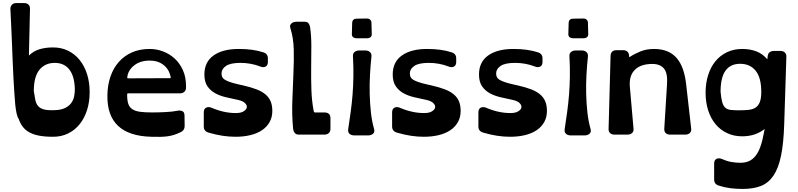

<svg xmlns="http://www.w3.org/2000/svg" viewBox="-20 -880 5218 1255"><path d="M169 -517Q200 -547 239.5 -558.5Q279 -570 327 -570Q381 -570 425 -548.5Q469 -527 500.5 -488Q532 -449 549 -395.5Q566 -342 566 -278Q566 -214 549 -160.5Q532 -107 500.5 -68Q469 -29 425 -7.5Q381 14 327 14Q273 14 234.5 6.5Q196 -1 170 -16Q144 -31 128 -52.5Q112 -74 102 -103Q94 -114 88.5 -138.5Q83 -163 79.5 -198Q76 -233 73.5 -276.5Q71 -320 68 -368Q65 -419 63 -475.5Q61 -532 58.5 -589.5Q56 -647 53.5 -705.5Q51 -764 48 -820Q47 -837 57.5 -848.5Q68 -860 87 -860H137Q157 -860 167 -849Q177 -838 176 -821ZM338 -469Q275 -469 238 -424Q201 -379 201 -285Q206 -250 211 -226Q216 -202 229.5 -186.5Q243 -171 268 -164.5Q293 -158 338 -160Q377 -161 403 -173Q429 -185 444 -204.5Q459 -224 464.5 -249.5Q470 -275 469 -303Q466 -385 432 -427Q398 -469 338 -469Z M820 -270Q815 -270 813 -268.5Q811 -267 811 -261Q811 -224 818.5 -201.5Q826 -179 844.5 -166.5Q863 -154 894 -149.5Q925 -145 973 -145Q1018 -145 1064 -147.5Q1110 -150 1139 -156Q1155 -160 1170.5 -154Q1186 -148 1186 -125L1187 -56Q1187 -28 1161 -16Q1138 -5 1117.5 1.5Q1097 8 1075 11Q1053 14 1027.5 14.5Q1002 15 970 14Q677 7 682 -258Q683 -324 702 -379.5Q721 -435 756.5 -475Q792 -515 842.5 -537.5Q893 -560 959 -560Q1003 -560 1045.5 -544Q1088 -528 1121.5 -497.5Q1155 -467 1175.5 -421.5Q1196 -376 1196 -317V-308Q1196 -291 1185.5 -280.5Q1175 -270 1157 -270ZM959 -484Q897 -484 857.5 -453Q818 -422 812 -377Q811 -371 813 -369.5Q815 -368 820 -368L1089 -369Q1094 -369 1095.5 -370Q1097 -371 1095 -378Q1086 -426 1049.5 -455Q1013 -484 959 -484Z M1519 14Q1478 14 1435 7.5Q1392 1 1344 -13Q1312 -22 1312 -53V-146Q1312 -168 1327 -176Q1342 -184 1362 -176Q1443 -141 1521 -141Q1554 -141 1572 -152Q1590 -163 1593 -177Q1596 -191 1582 -205.5Q1568 -220 1536 -227Q1498 -235 1458.5 -244Q1419 -253 1387.5 -270Q1356 -287 1336 -316Q1316 -345 1316 -393Q1316 -475 1376 -517.5Q1436 -560 1541 -560Q1634 -560 1701 -538Q1731 -529 1731 -498V-475Q1731 -453 1716.5 -445Q1702 -437 1682 -445Q1620 -469 1552 -469Q1486 -469 1457 -449Q1428 -429 1428 -400Q1428 -388 1432 -378Q1436 -368 1448 -360Q1460 -352 1482.5 -344Q1505 -336 1541 -328L1572 -321Q1620 -310 1655.5 -296.5Q1691 -283 1714.5 -263.5Q1738 -244 1749 -217.5Q1760 -191 1760 -155Q1760 -114 1742.5 -82.5Q1725 -51 1693.5 -29.5Q1662 -8 1617.5 3Q1573 14 1519 14Z M1935 0Q1915 0 1906.5 -11Q1898 -22 1896 -37Q1887 -134 1891 -225Q1895 -316 1898 -401Q1902 -486 1900 -559.5Q1898 -633 1878 -696Q1874 -708 1877.5 -716Q1881 -724 1887.5 -729Q1894 -734 1902.5 -736Q1911 -738 1917 -738H1969Q1990 -738 1997.5 -726.5Q2005 -715 2007 -702Q2015 -648 2015 -580.5Q2015 -513 2014 -438Q2013 -363 2015.5 -291.5Q2018 -220 2030 -157Q2031 -152 2032.5 -148.5Q2034 -145 2039 -145H2100Q2140 -145 2140 -107V-37Q2140 -20 2129 -10Q2118 0 2100 0Z M2310 -630Q2296 -630 2287.5 -637.5Q2279 -645 2280 -659L2282 -730Q2283 -758 2312 -758L2378 -759Q2392 -759 2400 -751Q2408 -743 2408 -731L2410 -659Q2411 -645 2402.5 -637.5Q2394 -630 2380 -630ZM2295 5Q2277 5 2265 -5Q2253 -15 2256 -36Q2265 -95 2272.5 -150Q2280 -205 2284.5 -261.5Q2289 -318 2290 -379.5Q2291 -441 2287 -514Q2286 -531 2298 -540.5Q2310 -550 2327 -550H2369Q2387 -550 2398.5 -539.5Q2410 -529 2408 -510Q2402 -456 2398.5 -393Q2395 -330 2396.5 -267Q2398 -204 2404.5 -145Q2411 -86 2425 -38Q2431 -16 2418 -5.5Q2405 5 2388 5Z M2750 14Q2709 14 2666 7.5Q2623 1 2575 -13Q2543 -22 2543 -53V-146Q2543 -168 2558 -176Q2573 -184 2593 -176Q2674 -141 2752 -141Q2785 -141 2803 -152Q2821 -163 2824 -177Q2827 -191 2813 -205.5Q2799 -220 2767 -227Q2729 -235 2689.5 -244Q2650 -253 2618.5 -270Q2587 -287 2567 -316Q2547 -345 2547 -393Q2547 -475 2607 -517.5Q2667 -560 2772 -560Q2865 -560 2932 -538Q2962 -529 2962 -498V-475Q2962 -453 2947.5 -445Q2933 -437 2913 -445Q2851 -469 2783 -469Q2717 -469 2688 -449Q2659 -429 2659 -400Q2659 -388 2663 -378Q2667 -368 2679 -360Q2691 -352 2713.5 -344Q2736 -336 2772 -328L2803 -321Q2851 -310 2886.5 -296.5Q2922 -283 2945.5 -263.5Q2969 -244 2980 -217.5Q2991 -191 2991 -155Q2991 -114 2973.5 -82.5Q2956 -51 2924.5 -29.5Q2893 -8 2848.5 3Q2804 14 2750 14Z M3314 14Q3273 14 3230 7.5Q3187 1 3139 -13Q3107 -22 3107 -53V-146Q3107 -168 3122 -176Q3137 -184 3157 -176Q3238 -141 3316 -141Q3349 -141 3367 -152Q3385 -163 3388 -177Q3391 -191 3377 -205.5Q3363 -220 3331 -227Q3293 -235 3253.5 -244Q3214 -253 3182.5 -270Q3151 -287 3131 -316Q3111 -345 3111 -393Q3111 -475 3171 -517.5Q3231 -560 3336 -560Q3429 -560 3496 -538Q3526 -529 3526 -498V-475Q3526 -453 3511.5 -445Q3497 -437 3477 -445Q3415 -469 3347 -469Q3281 -469 3252 -449Q3223 -429 3223 -400Q3223 -388 3227 -378Q3231 -368 3243 -360Q3255 -352 3277.5 -344Q3300 -336 3336 -328L3367 -321Q3415 -310 3450.5 -296.5Q3486 -283 3509.5 -263.5Q3533 -244 3544 -217.5Q3555 -191 3555 -155Q3555 -114 3537.5 -82.5Q3520 -51 3488.5 -29.5Q3457 -8 3412.5 3Q3368 14 3314 14Z M3725 -630Q3711 -630 3702.5 -637.5Q3694 -645 3695 -659L3697 -730Q3698 -758 3727 -758L3793 -759Q3807 -759 3815 -751Q3823 -743 3823 -731L3825 -659Q3826 -645 3817.5 -637.5Q3809 -630 3795 -630ZM3710 5Q3692 5 3680 -5Q3668 -15 3671 -36Q3680 -95 3687.5 -150Q3695 -205 3699.5 -261.5Q3704 -318 3705 -379.5Q3706 -441 3702 -514Q3701 -531 3713 -540.5Q3725 -550 3742 -550H3784Q3802 -550 3813.5 -539.5Q3825 -529 3823 -510Q3817 -456 3813.5 -393Q3810 -330 3811.5 -267Q3813 -204 3819.5 -145Q3826 -86 3840 -38Q3846 -16 3833 -5.5Q3820 5 3803 5Z M4361 0Q4341 0 4331 -10.5Q4321 -21 4322 -39L4340 -330Q4345 -402 4320 -432Q4295 -462 4244 -462Q4168 -462 4129.5 -423.5Q4091 -385 4097 -313L4121 -39Q4123 -21 4111.5 -10.5Q4100 0 4082 0H3997Q3978 0 3967.5 -10.5Q3957 -21 3958 -38L3971 -516Q3973 -552 4011 -552H4053Q4072 -552 4082 -541.5Q4092 -531 4092 -514V-511Q4092 -505 4097 -508Q4127 -528 4166.5 -544Q4206 -560 4254 -560Q4305 -560 4342 -544.5Q4379 -529 4404 -499.5Q4429 -470 4444 -427Q4459 -384 4465 -329L4498 -39Q4500 -21 4489 -10.5Q4478 0 4459 0Z M4978 -37Q4951 -15 4914 -2Q4877 11 4831 11Q4777 11 4732.5 -10Q4688 -31 4657 -68.5Q4626 -106 4609 -158.5Q4592 -211 4592 -274Q4592 -337 4609 -390Q4626 -443 4657 -480.5Q4688 -518 4732.5 -539Q4777 -560 4831 -560Q4882 -560 4923 -544.5Q4964 -529 4993 -495Q4996 -492 4996 -494L4998 -514Q5000 -531 5011.5 -539Q5023 -547 5039 -547H5081Q5100 -547 5110.5 -536.5Q5121 -526 5120 -508L5106 -69Q5102 57 5085 139Q5068 221 5035 269Q5002 317 4952.5 336Q4903 355 4834 355Q4792 355 4753 350Q4714 345 4678 333Q4648 324 4648 293V188Q4648 166 4663.5 158.5Q4679 151 4698 159Q4729 173 4759 178.5Q4789 184 4820 184Q4851 184 4875 173.5Q4899 163 4918 139.5Q4937 116 4950.5 78Q4964 40 4974 -15ZM4818 -463Q4755 -463 4722.5 -418.5Q4690 -374 4690 -280Q4694 -236 4701 -211.5Q4708 -187 4721.5 -175.5Q4735 -164 4756.5 -161.5Q4778 -159 4811 -159Q4847 -159 4874 -162Q4901 -165 4919 -177Q4937 -189 4946.5 -213Q4956 -237 4956 -279Q4956 -373 4919 -418Q4882 -463 4818 -463Z"/></svg>

Font: OpenDyslexic3
Style: Bold
Weight: 700
Designer: Abelardo Gonzalez
Version: Version 1.000;PS 001.001;hotconv 1.0.56